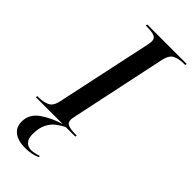

<svg xmlns="http://www.w3.org/2000/svg" viewBox="-319 -764 1053 1053"><g transform="rotate(45 207.0 -237.5)"><path d="M-21 0 -20 -10H-7Q26 -10 53 -22Q80 -34 89 -79L208 -636Q212 -654 212 -666Q212 -690 192 -697Q172 -704 140 -704H127L129 -714H435L433 -704H420Q387 -704 360 -692Q333 -680 323 -633L206 -80Q204 -72 202.5 -63Q201 -54 201 -48Q201 -24 221.5 -17Q242 -10 273 -10H286L284 0ZM134 239Q80 239 49 216Q18 193 18 150Q18 92 68.5 56Q119 20 194 -2H215Q187 11 163 29.5Q139 48 124 78.5Q109 109 109 157Q109 189 124.5 206.5Q140 224 167 224Q176 224 191 221Q206 218 223 212L221 222Q204 230 181 234.5Q158 239 134 239Z"/></g></svg>

Font: Noto Serif Display Medium
Style: Italic
Weight: 500
Italic angle: -12°
Designer: Monotype Design Team
Foundry: Monotype Imaging Inc.
Version: Version 2.009